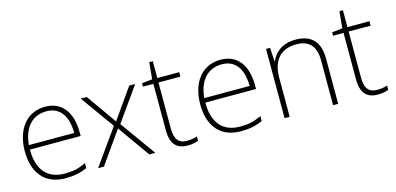

<svg xmlns="http://www.w3.org/2000/svg" viewBox="-63 -1034 2924 1419"><g transform="rotate(-15 1398.5 -324.5)"><path d="M288 -540C136 -540 58 -415 58 -260C58 -100 136 10 299 10C365 10 413 0 465 -23V-61C404 -33 365 -25 300 -25C169 -25 97 -110 98 -263H486V-294C486 -434 423 -540 288 -540ZM288 -505C395 -505 446 -421 446 -297H99C111 -432 182 -505 288 -505Z M743 -272 549 0H594L767 -245L941 0H987L792 -272L975 -530H929L767 -299L604 -530H558Z M1237 -25C1168 -25 1144 -68 1144 -146V-496H1312V-530H1144V-659H1117L1105 -531L1025 -522V-496H1105V-143C1105 -43 1142 10 1234 10C1268 10 1293 4 1315 -4V-37C1294 -30 1268 -25 1237 -25Z M1630 -540C1478 -540 1400 -415 1400 -260C1400 -100 1478 10 1641 10C1707 10 1755 0 1807 -23V-61C1746 -33 1707 -25 1642 -25C1511 -25 1439 -110 1440 -263H1828V-294C1828 -434 1765 -540 1630 -540ZM1630 -505C1737 -505 1788 -421 1788 -297H1441C1453 -432 1524 -505 1630 -505Z M2203 -540C2100 -540 2041 -486 2016 -426H2013L2007 -530H1976V0H2015V-297C2015 -437 2084 -505 2200 -505C2294 -505 2347 -455 2347 -345V0H2386V-347C2386 -479 2320 -540 2203 -540Z M2692 -25C2623 -25 2599 -68 2599 -146V-496H2767V-530H2599V-659H2572L2560 -531L2480 -522V-496H2560V-143C2560 -43 2597 10 2689 10C2723 10 2748 4 2770 -4V-37C2749 -30 2723 -25 2692 -25Z"/></g></svg>

Font: Noto Sans Meetei Mayek ExtraLight
Style: Regular
Weight: 200
Designer: Monotype Design Team and Neelakash Kshetrimayum
Foundry: Monotype Imaging Inc.
Version: Version 2.002